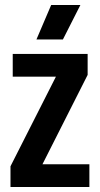

<svg xmlns="http://www.w3.org/2000/svg" viewBox="-20 -749 401 769"><path d="M22 0V-83L204 -442H31V-533H331V-449L150 -91H338V0ZM126 -591 185 -729H302L232 -591Z"/></svg>

Font: Hubot Sans Condensed SemiBold
Style: Regular
Weight: 600
Width: 3
Designer: Deni Anggara
Foundry: GitHub, Inc., Subsidiary of Microsoft Corporation
Version: Version 2.000